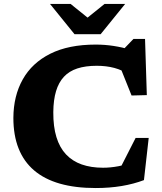

<svg xmlns="http://www.w3.org/2000/svg" viewBox="-20 -936 819 969"><path d="M500 -89.5Q537.5 -89.5 577.2 -97Q617 -104.5 654.5 -120L571.5 -57.5L664.5 -240H730.5L706.5 -27Q655 -7.5 594 2.8Q533 13 463 13Q360 13 282.2 -9.2Q204.5 -31.5 152.2 -76Q100 -120.5 73.8 -186.8Q47.5 -253 47.5 -341Q48 -452 94.8 -535.2Q141.5 -618.5 233.8 -664.8Q326 -711 463 -711Q509 -711 553 -704.2Q597 -697.5 643.5 -684L594 -677.5L653.5 -739.5H712L721 -456L644 -454L572 -633.5L640 -555.5Q597.5 -582.5 557 -593.2Q516.5 -604 468 -604Q411.5 -604 370.2 -590.5Q329 -577 302.5 -548.5Q276 -520 262.8 -475.8Q249.5 -431.5 249 -370Q248.5 -297 264.8 -244Q281 -191 313.2 -156.8Q345.5 -122.5 392.5 -106Q439.5 -89.5 500 -89.5ZM439.5 -833H404.5L507.5 -916H611.5L488 -763.5H356L232.5 -916H336.5Z"/></svg>

Font: Newsreader 9pt
Style: Bold
Weight: 700
Designer: Hugues Gentile
Foundry: Production Type
Version: Version 1.003